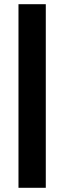

<svg xmlns="http://www.w3.org/2000/svg" viewBox="-20 -802 306 914"><path d="M68 -782H198V92H68Z"/></svg>

Font: Mozilla Headline BETA
Style: Bold
Weight: 700
Designer: Studio DRAMA
Foundry: Studio DRAMA
Version: Version 0.100